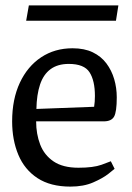

<svg xmlns="http://www.w3.org/2000/svg" viewBox="-20 -683 491 712"><path d="M241 9Q167 9 119 -22.5Q71 -54 48 -109Q25 -164 25 -233Q25 -315 53.5 -376Q82 -437 132.5 -470.5Q183 -504 249 -504Q293 -504 324 -489Q355 -474 374.5 -448Q394 -422 403.5 -389.5Q413 -357 413 -322Q413 -268 403 -250.5Q393 -233 365 -233H114Q114 -186 129 -147Q144 -108 178.5 -84.5Q213 -61 271 -61Q326 -61 356.5 -72Q387 -83 391 -85L405 -57Q402 -54 381.5 -38Q361 -22 325.5 -6.5Q290 9 241 9ZM115 -279 329 -287Q332 -305 332 -327Q332 -384 312 -415Q292 -446 235 -446Q194 -446 167.5 -426.5Q141 -407 128.5 -369.5Q116 -332 115 -279ZM77 -606 87 -663H419L410 -606Z"/></svg>

Font: Faustina
Style: Regular
Weight: 400
Designer: Alfonso Garcia
Foundry: http://www.omnibus-type.com
Version: Version 1.200